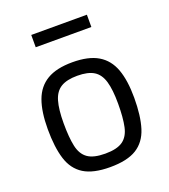

<svg xmlns="http://www.w3.org/2000/svg" viewBox="-130 -790 789 895"><g transform="rotate(-20 264.5 -342.5)"><path d="M264 10Q180 10 133.5 -19Q87 -48 68.5 -107Q50 -166 50 -256Q50 -342 70.5 -398Q91 -454 138 -482Q185 -510 264 -510Q344 -510 391 -482Q438 -454 458.5 -398Q479 -342 479 -256Q479 -166 460.5 -107Q442 -48 395.5 -19Q349 10 264 10ZM264 -57Q322 -57 351 -77.5Q380 -98 389.5 -142Q399 -186 399 -256Q399 -325 387 -366Q375 -407 346 -425Q317 -443 264 -443Q212 -443 182.5 -425Q153 -407 141 -366Q129 -325 129 -256Q129 -186 138.5 -142Q148 -98 177 -77.5Q206 -57 264 -57ZM128 -634V-695H404V-634Z"/></g></svg>

Font: Cairo Play
Style: Regular
Weight: 400
Designer: Mohamed Gaber, Accademia di Belle Arti di Urbino
Foundry: Kief Type Foundry, Accademia di Belle Arti di Urbino
Version: Version 3.119